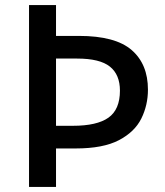

<svg xmlns="http://www.w3.org/2000/svg" viewBox="-20 -734 649 754"><path d="M561 -382Q561 -321 535 -268.5Q509 -216 447 -183.5Q385 -151 277 -151H200V0H94V-714H200V-593H290Q433 -593 497 -537.5Q561 -482 561 -382ZM266 -240Q361 -240 406 -272Q451 -304 451 -378Q451 -441 411.5 -472.5Q372 -504 283 -504H200V-240Z"/></svg>

Font: Noto Sans Syriac Medium
Style: Regular
Weight: 500
Designer: Patrick Giasson and the Monotype Design Team
Foundry: Monotype Imaging Inc.
Version: Version 3.000; ttfautohint (v1.8.4.7-5d5b)